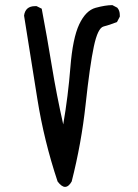

<svg xmlns="http://www.w3.org/2000/svg" viewBox="-20 -725 540 750"><path d="M234 5Q221 5 205 -16Q152 -175 126 -338Q100 -501 74 -664Q79 -701 117 -701H123L143 -691Q164 -580 182.5 -467Q201 -354 227 -239Q246 -349 255 -462.5Q264 -576 289.5 -630Q315 -684 353.5 -694.5Q392 -705 419 -705L438 -695Q448 -684 448 -666V-660L437 -639Q407 -627 384.5 -621.5Q362 -616 346.5 -543Q331 -470 314.5 -317.5Q298 -165 260 -16Q248 5 234 5Z"/></svg>

Font: Xiaolai SC
Style: Regular
Weight: 400
Designer: Nozomi Seto 瀬戸のぞみ
Version: Version 3.11;December 4, 2020;FontCreator 13.0.0.2613 64-bit